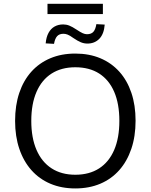

<svg xmlns="http://www.w3.org/2000/svg" viewBox="-20 -1001 807 1029"><path d="M383.5 8.9Q309.6 8.9 250.1 -16.3Q190.5 -41.5 148.4 -89Q106.2 -136.5 83.6 -203.2Q60.9 -269.9 60.9 -353Q60.9 -436.5 83.3 -503Q105.7 -569.5 147.8 -616.5Q189.9 -663.5 249.5 -688.7Q309.1 -713.9 383.5 -713.9Q457.8 -713.9 517.4 -689Q577 -664 619.4 -617Q661.7 -570 684.1 -503.5Q706.6 -437 706.6 -354Q706.6 -270.5 683.9 -203.5Q661.2 -136.5 619.1 -89Q577 -41.5 517.4 -16.3Q457.8 8.9 383.5 8.9ZM383.5 -64.5Q458.5 -64.5 511.2 -98.5Q563.8 -132.4 591.8 -197.1Q619.7 -261.8 619.7 -353Q619.7 -444.7 592 -508.9Q564.3 -573 511.7 -606.8Q459.1 -640.5 383.5 -640.5Q309.4 -640.5 256.5 -606.8Q203.6 -573 175.7 -508.6Q147.7 -444.1 147.7 -353Q147.7 -262.3 175.7 -197.6Q203.6 -133 256.5 -98.7Q309.4 -64.5 383.5 -64.5ZM234.5 -925.6V-980.5H531.4V-925.6ZM448.4 -767.5Q429.9 -767.5 413 -774.6Q396 -781.7 373 -797.3Q353.5 -811.5 342 -815.7Q330.5 -820 320.5 -820Q298 -820 286.3 -807.2Q274.5 -794.3 269.5 -766L224.8 -768.5Q227.8 -802.3 240.2 -825Q252.6 -847.7 272.7 -858.9Q292.8 -870.1 318.6 -870.1Q335.6 -870.1 351.5 -863.8Q367.5 -857.5 390.9 -841.9Q411.5 -828.2 423.5 -822.9Q435.5 -817.6 446 -817.6Q469 -817.6 480.5 -830.5Q491.9 -843.3 496.5 -871.6L541.2 -869.2Q537.2 -818.3 512.1 -792.9Q487.1 -767.5 448.4 -767.5Z"/></svg>

Font: Nunito Sans 12pt ExtraLight
Style: Regular
Weight: 200
Designer: Vernon Adams
Foundry: Vernon Adams
Version: Version 3.101;gftools[0.9.27]